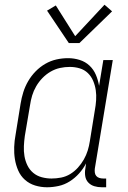

<svg xmlns="http://www.w3.org/2000/svg" viewBox="-20 -784 540 812"><path d="M179 8Q153 8 128.5 0.5Q104 -7 85.5 -23.5Q67 -40 57 -63Q47 -86 43 -111Q39 -136 40 -162.5Q41 -189 46 -215L67 -345Q71 -370 78.5 -394Q86 -418 99 -440.5Q112 -463 130.5 -482Q149 -501 171.5 -514Q194 -527 218.5 -532.5Q243 -538 268 -538Q293 -538 317 -530.5Q341 -523 358.5 -506.5Q376 -490 385.5 -467.5Q395 -445 399 -421L417 -530H457L381 -71Q380 -63 381 -54.5Q382 -46 387 -40Q392 -34 400 -31.5Q408 -29 417 -29H429V8H411Q394 8 379 3.5Q364 -1 353.5 -12Q343 -23 340.5 -39Q338 -55 341 -71L344 -93Q332 -70 314.5 -50.5Q297 -31 275 -17Q253 -3 228 2.5Q203 8 179 8ZM198 -29Q218 -29 238.5 -33Q259 -37 277 -48Q295 -59 309.5 -75Q324 -91 334.5 -109.5Q345 -128 351 -147.5Q357 -167 360 -187L381 -317Q385 -338 386.5 -360Q388 -382 385 -402.5Q382 -423 374 -442Q366 -461 351.5 -475Q337 -489 317 -495Q297 -501 275 -501Q254 -501 233.5 -496.5Q213 -492 194 -481Q175 -470 159.5 -454Q144 -438 133 -419Q122 -400 116 -380Q110 -360 107 -339L85 -209Q82 -188 81 -166Q80 -144 83.5 -123.5Q87 -103 96 -84.5Q105 -66 120.5 -53Q136 -40 156.5 -34.5Q177 -29 198 -29ZM271 -602 179 -739 216 -761 298 -631 422 -764 454 -736 316 -602Z"/></svg>

Font: Iosevka Slab Extralight
Style: Italic
Weight: 200
Italic angle: -9°
Monospace: yes
Designer: Belleve Invis
Foundry: Belleve Invis
Version: Version 11.1.1; ttfautohint (v1.8.3)